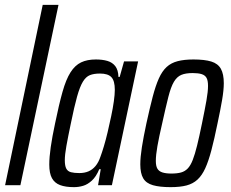

<svg xmlns="http://www.w3.org/2000/svg" viewBox="-20 -763 952 791"><path d="M1 0 156 -743H221L64 0Z M285 8Q250 8 227.5 -0.5Q205 -9 194 -29Q183 -49 183 -85Q183 -115 189 -157Q195 -199 207 -255Q223 -333 237.5 -384.5Q252 -436 270.5 -465Q289 -494 314 -506Q339 -518 375 -518Q402 -518 422.5 -512Q443 -506 455 -490.5Q467 -475 468 -446H473L491 -510H549L441 0H384L395 -66H389Q376 -35 358.5 -19Q341 -3 322.5 2.5Q304 8 285 8ZM307 -50Q328 -50 344.5 -57Q361 -64 373.5 -79Q386 -94 394 -118Q400 -134 408 -160.5Q416 -187 423.5 -219Q431 -251 438 -284Q445 -317 449 -345.5Q453 -374 453 -393Q453 -430 439 -445Q425 -460 392 -460Q367 -460 350.5 -453.5Q334 -447 321.5 -426.5Q309 -406 297.5 -365Q286 -324 272 -255Q260 -198 253.5 -161.5Q247 -125 247 -103Q247 -80 253 -68.5Q259 -57 272.5 -53.5Q286 -50 307 -50Z M683 8Q638 8 610 0Q582 -8 570 -28.5Q558 -49 558 -86Q558 -115 564.5 -156.5Q571 -198 583 -254Q597 -318 609 -364Q621 -410 634.5 -440Q648 -470 666.5 -487Q685 -504 712 -511Q739 -518 777 -518Q823 -518 850.5 -509.5Q878 -501 890 -479.5Q902 -458 902 -420Q902 -392 895 -351Q888 -310 876 -254Q863 -190 851 -144.5Q839 -99 825.5 -69.5Q812 -40 793.5 -23Q775 -6 748.5 1Q722 8 683 8ZM686 -48Q710 -48 726 -52.5Q742 -57 753.5 -69Q765 -81 774 -104Q783 -127 792 -163.5Q801 -200 812 -254Q824 -312 830.5 -349Q837 -386 837 -409Q837 -431 831 -442Q825 -453 811 -457.5Q797 -462 774 -462Q745 -462 727 -454.5Q709 -447 696.5 -426Q684 -405 673.5 -363.5Q663 -322 648 -254Q635 -198 628.5 -161Q622 -124 622 -100Q622 -79 628.5 -68Q635 -57 649.5 -52.5Q664 -48 686 -48Z"/></svg>

Font: Saira ExtraCondensed
Style: Italic
Weight: 400
Width: 2
Italic angle: -12°
Designer: Hector Gatti with collaboration of the Omnibus-Type team
Foundry: Omnibus-Type
Version: Version 1.101